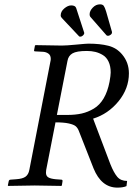

<svg xmlns="http://www.w3.org/2000/svg" viewBox="-20 -855 614 885"><path d="M380.9 -620.1Q333 -620.1 314 -608.9Q294.9 -597.7 291 -574.2L242.2 -325.2H290Q327.6 -325.2 356.7 -331.8Q385.7 -338.4 412.6 -354.5Q439.5 -370.6 457.8 -401.6Q476.1 -432.6 484.9 -478Q490.2 -507.8 490.2 -521Q490.2 -549.8 480.7 -570.3Q471.2 -590.8 454.3 -601.1Q437.5 -611.3 419.7 -615.7Q401.9 -620.1 380.9 -620.1ZM387.2 -653.8Q441.9 -653.8 479.7 -644Q517.6 -634.3 543 -604Q574.2 -566.9 574.2 -517.1Q574.2 -446.8 526.4 -388.2Q478.5 -329.6 409.2 -308.1L488.8 -98.1Q504.4 -59.1 520.5 -40Q536.6 -21 565.9 -21L563 2.9Q547.4 9.8 521 9.8Q447.3 9.8 411.1 -79.1L342.8 -252.9Q337.4 -266.1 328.6 -273.4Q319.8 -280.8 297.1 -285.9Q274.4 -291 235.8 -291L192.9 -71.8Q191.9 -66.9 191.9 -59.1Q191.9 -44.4 202.1 -37.8Q212.4 -31.2 236.8 -28.8L262.2 -26.9Q269.5 -26.9 268.1 -19L265.1 0L262.2 2Q172.4 0 140.1 0Q107.9 0 18.1 2L16.1 0L20 -19Q21.5 -26.9 28.8 -26.9L54.2 -28.8Q84.5 -30.8 97.9 -40.8Q111.3 -50.8 115.2 -71.8L212.9 -574.2Q213.9 -577.1 213.9 -584Q213.9 -600.1 203.4 -607.7Q192.9 -615.2 179.2 -616.2L142.1 -618.2Q135.7 -618.2 137.2 -624L141.1 -645L144 -647Q233.9 -645 265.1 -645Q286.1 -645 331.5 -649.4Q377 -653.8 387.2 -653.8ZM259.8 -784.2Q259.8 -802.2 276.4 -816.2Q293 -830.1 308.1 -830.1Q327.1 -830.1 331.1 -817.9L368.2 -704.1V-702.1Q368.2 -696.8 362.3 -691.4Q356.4 -686 350.1 -686Q345.2 -686 344.2 -688L265.1 -772Q259.8 -777.3 259.8 -784.2ZM478 -689.9Q475.1 -689.9 471.2 -691.9L396 -777.8Q393.1 -782.2 393.1 -789.1Q393.1 -804.7 407.5 -819.8Q421.9 -835 440.9 -835Q453.1 -835 458.3 -827.9Q463.4 -820.8 469.2 -801.8L496.1 -708V-705.1Q496.1 -699.2 489.7 -694.6Q483.4 -689.9 478 -689.9Z"/></svg>

Font: Common Serif SemiBold
Style: Italic
Weight: 600
Italic angle: -12°
Designer: Philipp H. Poll, Khaled Hosny
Foundry: Stefan Peev, Context Ltd.
Version: Version 1.026